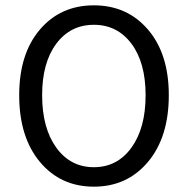

<svg xmlns="http://www.w3.org/2000/svg" viewBox="-20 -688 704 720"><path d="M52 -331Q52 -486 129.5 -577Q207 -668 332 -668Q457 -668 535 -577Q613 -486 613 -331Q613 -174 535 -81Q457 12 332 12Q207 12 129.5 -81Q52 -174 52 -331ZM526 -331Q526 -453 473 -524Q420 -595 332 -595Q244 -595 191 -524Q138 -453 138 -331Q138 -208 191 -134.5Q244 -61 332 -61Q420 -61 473 -134.5Q526 -208 526 -331Z"/></svg>

Font: Toshiba Sans
Style: Regular
Weight: 400
Designer: Paul D. Hunt
Foundry: Toshiba Corporation
Version: Version 2.020;PS 2.0;hotconv 1.0.86;makeotf.lib2.5.63406